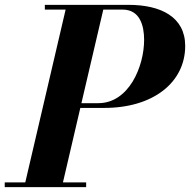

<svg xmlns="http://www.w3.org/2000/svg" viewBox="-62 -770 782 790"><path d="M-42.5 -19.5V0H292.5V-19.5H197L268.5 -326H367.5C568.5 -326 700 -431 700 -581C700 -701 598.5 -750 467.5 -750H122.5V-730.5H208L42 -19.5ZM442.5 -730.5C513.5 -730.5 531 -665 531 -606C531 -497 468.5 -345.5 342.5 -345.5H273L363 -730.5Z"/></svg>

Font: Bodoni* 11pt
Style: Bold Italic
Weight: 700
Italic angle: -13°
Version: Version 2.3